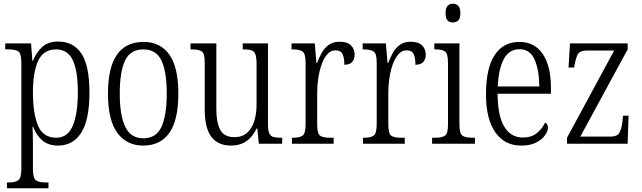

<svg xmlns="http://www.w3.org/2000/svg" viewBox="-20 -768 3432 1026"><path d="M17 238V207H27Q62 207 78 195Q94 183 94 133V-433Q94 -481 79 -492.5Q64 -504 25 -504H8V-536H146L153 -443H156Q174 -488 205.5 -517Q237 -546 290 -546Q373 -546 415.5 -481Q458 -416 458 -274Q458 -127 414 -58.5Q370 10 290 10Q239 10 206.5 -17.5Q174 -45 157 -91H154Q155 -71 155.5 -41Q156 -11 156 25V135Q156 184 172 195.5Q188 207 223 207H239V238ZM281 -32Q342 -32 369 -96.5Q396 -161 396 -275Q396 -389 369 -446.5Q342 -504 280 -504Q212 -504 184 -443Q156 -382 156 -274Q156 -162 183 -97Q210 -32 281 -32Z M745 10Q657 10 607 -58Q557 -126 557 -268Q557 -544 747 -544Q837 -544 885 -476Q933 -408 933 -268Q933 -126 885 -58Q837 10 745 10ZM746 -29Q815 -29 843 -90.5Q871 -152 871 -268Q871 -386 842.5 -445Q814 -504 746 -504Q677 -504 648.5 -445Q620 -386 620 -268Q620 -151 649.5 -90Q679 -29 746 -29Z M1215 10Q1146 10 1110 -36Q1074 -82 1074 -185V-434Q1074 -482 1058.5 -493Q1043 -504 1005 -504H998V-536H1136V-186Q1136 -113 1157 -74Q1178 -35 1233 -35Q1274 -35 1300 -58Q1326 -81 1338.5 -120.5Q1351 -160 1351 -210V-426Q1351 -462 1344.5 -478.5Q1338 -495 1323 -499.5Q1308 -504 1282 -504H1277V-536H1412V-104Q1412 -71 1419 -55.5Q1426 -40 1441 -36Q1456 -32 1481 -32H1488V0H1363L1355 -81H1351Q1308 10 1215 10Z M1540 0V-32H1545Q1582 -32 1597.5 -43.5Q1613 -55 1613 -106V-433Q1613 -481 1597 -492.5Q1581 -504 1543 -504H1538V-536H1662L1671 -431H1674Q1685 -460 1699.5 -486Q1714 -512 1737 -528.5Q1760 -545 1795 -545Q1836 -545 1855.5 -525.5Q1875 -506 1875 -476Q1875 -452 1862 -437Q1849 -422 1820 -422Q1820 -459 1810.5 -479Q1801 -499 1772 -499Q1748 -499 1729.5 -478.5Q1711 -458 1699 -424.5Q1687 -391 1681 -351.5Q1675 -312 1675 -275V-103Q1675 -54 1690.5 -43Q1706 -32 1743 -32H1763V0Z M1920 0V-32H1925Q1962 -32 1977.5 -43.5Q1993 -55 1993 -106V-433Q1993 -481 1977 -492.5Q1961 -504 1923 -504H1918V-536H2042L2051 -431H2054Q2065 -460 2079.5 -486Q2094 -512 2117 -528.5Q2140 -545 2175 -545Q2216 -545 2235.5 -525.5Q2255 -506 2255 -476Q2255 -452 2242 -437Q2229 -422 2200 -422Q2200 -459 2190.5 -479Q2181 -499 2152 -499Q2128 -499 2109.5 -478.5Q2091 -458 2079 -424.5Q2067 -391 2061 -351.5Q2055 -312 2055 -275V-103Q2055 -54 2070.5 -43Q2086 -32 2123 -32H2143V0Z M2400 -648Q2383 -648 2372 -658.5Q2361 -669 2361 -698Q2361 -726 2372 -737Q2383 -748 2400 -748Q2417 -748 2428.5 -737Q2440 -726 2440 -698Q2440 -669 2428.5 -658.5Q2417 -648 2400 -648ZM2289 0V-32H2305Q2343 -32 2358.5 -43.5Q2374 -55 2374 -103V-431Q2374 -479 2359.5 -491.5Q2345 -504 2309 -504H2301V-536H2435V-106Q2435 -56 2450 -44Q2465 -32 2504 -32H2518V0Z M2765 10Q2676 10 2626.5 -61.5Q2577 -133 2577 -263Q2577 -404 2623.5 -474Q2670 -544 2756 -544Q2836 -544 2880 -480Q2924 -416 2924 -298V-267H2639Q2640 -147 2675.5 -90Q2711 -33 2774 -33Q2820 -33 2849 -57Q2878 -81 2893 -113Q2899 -110 2903.5 -103.5Q2908 -97 2908 -85Q2908 -67 2892 -44.5Q2876 -22 2844.5 -6Q2813 10 2765 10ZM2862 -306Q2861 -395 2836.5 -450Q2812 -505 2757 -505Q2700 -505 2672 -452Q2644 -399 2640 -306Z M3010 0V-32L3262 -498H3118Q3081 -498 3069.5 -480.5Q3058 -463 3051 -423L3048 -407H3018L3026 -536H3334V-504L3081 -38H3242Q3277 -38 3289 -57Q3301 -76 3306 -116L3309 -150H3339L3334 0Z"/></svg>

Font: Noto Serif Condensed Light
Style: Regular
Weight: 300
Width: 3
Designer: Monotype Design Team
Foundry: Monotype Imaging Inc.
Version: Version 2.013